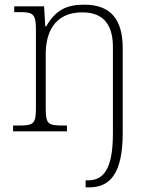

<svg xmlns="http://www.w3.org/2000/svg" viewBox="-20 -563 651 823"><path d="M347 240H363C447 240 506 187 506 8V-356C506 -483 452 -543 341 -543C264 -543 218 -519 178 -450H174L169 -536H41V-511H65C119 -511 134 -505 134 -439V-98C134 -30 122 -25 58 -25H36V0H267V-25H253C187 -25 176 -30 176 -97V-331C176 -419 210 -510 333 -510C430 -510 464 -449 464 -361V8C464 162 424 210 357 210H347Z"/></svg>

Font: Noto Serif Sinhala ExtraLight
Style: Regular
Weight: 200
Designer: Jelle Bosma - Monotype Design Team
Foundry: Monotype Imaging Inc.
Version: Version 2.007